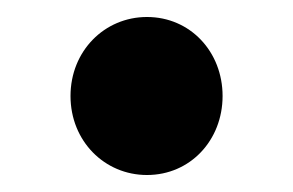

<svg xmlns="http://www.w3.org/2000/svg" viewBox="-20 -164 345 226"><path d="M153 42C204 42 242 1 242 -51C242 -103 204 -144 153 -144C103 -144 63 -104 63 -51C63 2 103 42 153 42Z"/></svg>

Font: Falling Sky
Style: Bd+
Weight: 400
Designer: Paul D. Hunt
Foundry: Adobe Systems Incorporated
Version: Version 1.02